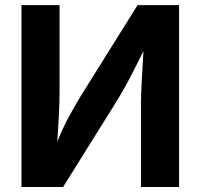

<svg xmlns="http://www.w3.org/2000/svg" viewBox="-20 -748 802 768"><path d="M696.3 0H543.9V-334.5Q543.9 -366.7 546.9 -422.1Q549.8 -477.5 553.7 -543.5Q531.2 -498 513.4 -463.1Q495.6 -428.2 478.5 -397.5Q461.4 -366.7 440.9 -334L232.4 0H65.9V-727.5H218.3V-378.4Q218.3 -342.8 215.6 -288.8Q212.9 -234.9 209 -181.2Q232.4 -238.3 255.6 -281Q278.8 -323.7 300.3 -359.4L530.3 -727.5H696.3Z"/></svg>

Font: Inter-Bold
Style: Bold
Weight: 700
Designer: Rasmus Andersson
Foundry: rsms
Version: Version 4.000;git-a52131595